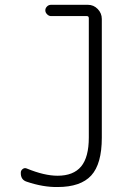

<svg xmlns="http://www.w3.org/2000/svg" viewBox="-20 -750 540 780"><path d="M88.9 -11.7Q63.5 -19.5 64.5 -48.8Q64.5 -57.6 72.3 -63.5Q80.1 -69.3 88.9 -65.4Q160.2 -36.1 213.9 -36.1Q278.3 -36.1 309.6 -73.7Q340.8 -111.3 340.8 -191.4V-675.8Q340.8 -684.6 333 -684.6H187.5Q178.7 -684.6 171.4 -691.9Q164.1 -699.2 164.1 -708Q164.1 -716.8 170.9 -723.6Q177.7 -730.5 187.5 -730.5H336.9Q360.4 -730.5 377 -713.4Q393.6 -696.3 393.6 -672.9V-190.4Q393.6 -84 350.6 -37.1Q307.6 9.8 213.9 9.8Q155.3 10.7 88.9 -11.7Z"/></svg>

Font: Rounded Mgen+ 1m light
Style: Regular
Weight: 200
Designer: [Source Han Sans]
Ryoko NISHIZUKA  (kana & ideographs); Paul D. Hunt (Latin, Greek & Cyrillic); Wenlong ZHANG  (bopomofo
Version: Version 1.059.20150602